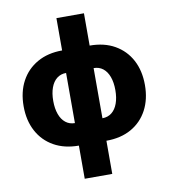

<svg xmlns="http://www.w3.org/2000/svg" viewBox="-99 -816 968 1103"><g transform="rotate(-10 385.5 -264.5)"><path d="M305.2 10.7Q221.7 10.7 160.2 -23.9Q98.6 -58.6 65.2 -121.1Q31.7 -183.6 31.7 -266.6Q31.7 -350.1 65.2 -412.4Q98.6 -474.6 160.2 -509.5Q221.7 -544.4 305.2 -544.4H465.8Q550.3 -544.4 611.6 -509.5Q672.9 -474.6 706.1 -412.4Q739.3 -350.1 739.3 -266.6Q739.3 -183.6 706.1 -121.1Q672.9 -58.6 611.6 -23.9Q550.3 10.7 465.8 10.7ZM305.2 -120.6H465.8Q497.6 -120.6 520.3 -138.7Q543 -156.7 554.9 -189.7Q566.9 -222.7 566.9 -267.1Q566.9 -312 554.9 -344.7Q543 -377.4 520.3 -395.3Q497.6 -413.1 465.8 -413.1H305.2Q273.9 -413.1 251.2 -395.3Q228.5 -377.4 216.6 -344.7Q204.6 -312 204.6 -267.1Q204.6 -222.7 216.6 -189.7Q228.5 -156.7 251.2 -138.7Q273.9 -120.6 305.2 -120.6ZM305.2 204.1V-732.9H465.8V204.1Z"/></g></svg>

Font: Inter 20pt ExtraBold
Style: Regular
Weight: 800
Version: Version 4.001;git-66647c0bb